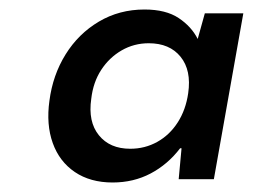

<svg xmlns="http://www.w3.org/2000/svg" viewBox="-20 -732 532 404"><path d="M217 -348Q170 -348 137.5 -370Q105 -392 91 -431Q77 -470 84 -520Q91 -574 118 -617.5Q145 -661 188 -686.5Q231 -712 284 -712Q329 -712 356 -694Q383 -676 396 -650L411 -704H492L430 -355H356L362 -420H359Q333 -386 297 -367Q261 -348 217 -348ZM254 -419Q285 -419 311 -433.5Q337 -448 354 -474.5Q371 -501 376 -536Q383 -584 360 -612.5Q337 -641 293 -641Q262 -641 236 -626Q210 -611 193 -585Q176 -559 172 -524Q165 -476 188 -447.5Q211 -419 254 -419Z"/></svg>

Font: DM Sans 36pt SemiBold
Style: Italic
Weight: 600
Italic angle: -10°
Designer: Colophon Foundry, Jonny Pinhorn
Foundry: Colophon Foundry
Version: Version 4.004;gftools[0.9.30]